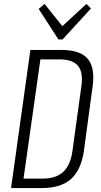

<svg xmlns="http://www.w3.org/2000/svg" viewBox="-20 -953 514 973"><path d="M134 -700H291Q387 -700 425 -654.5Q463 -609 449 -513L405 -187Q391 -92 340 -46Q289 0 193 0H36ZM88 -48H197Q264 -48 300.5 -82Q337 -116 347 -187L392 -513Q403 -585 376 -618.5Q349 -652 282 -652H172L190 -689L94 -11ZM441 -910 297 -753H276L176 -908L206 -933L301 -814H289L418 -933Z"/></svg>

Font: Pathway Extreme Condensed Thin
Style: Italic
Weight: 250
Width: 3
Italic angle: -8°
Version: Version 1.001;gftools[0.9.26]